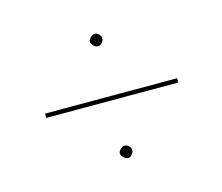

<svg xmlns="http://www.w3.org/2000/svg" viewBox="-53 -566 463 400"><g transform="rotate(-15 178.5 -366.0)"><path d="M165 -486.8Q165 -491.2 169.7 -495.6Q174.3 -500 179.2 -500Q183.6 -500 187.7 -495.8Q191.9 -491.7 191.9 -486.8Q191.9 -481.9 188 -477.5Q184.1 -473.1 179.2 -473.1Q174.8 -473.1 169.9 -477.5Q165 -481.9 165 -486.8ZM165 -246.1Q165 -250.5 169.7 -254.6Q174.3 -258.8 179.2 -258.8Q183.6 -258.8 187.7 -254.9Q191.9 -251 191.9 -246.1Q191.9 -241.2 188 -236.6Q184.1 -231.9 179.2 -231.9Q174.8 -231.9 169.9 -236.6Q165 -241.2 165 -246.1ZM320.8 -356.9H36.1V-366.2H320.8Z"/></g></svg>

Font: Rawengulk
Style: Ultralight
Weight: 200
Version: Version 0.92